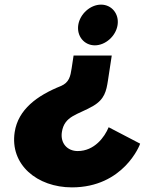

<svg xmlns="http://www.w3.org/2000/svg" viewBox="-20 -535 688 830"><path d="M585.8 86 449.7 15C432.1 58 387.9 118 315.9 118C270.9 118 240.1 84 247.5 36C258.4 -35 315.8 -38 382.8 -77C432.2 -106 439.7 -142 446.5 -186L463.1 -295H298.1L289.6 -239C284.5 -206 279.2 -178 242.9 -163C140.7 -122 58.5 -62 43.5 36C21.9 177 140.9 275 290.9 275C513.9 275 585.1 91 585.8 86ZM318.3 -427C311 -379 343.9 -339 389.9 -339C435.9 -339 481 -379 488.3 -427C495.7 -475 462.8 -515 416.8 -515C370.8 -515 325.7 -475 318.3 -427Z"/></svg>

Font: Sztylet
Style: BdObl
Weight: 700
Foundry: Cannot Into Space Fonts, PlusOne Fonts
Version: Version 0.12